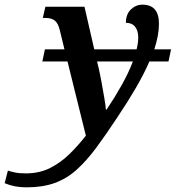

<svg xmlns="http://www.w3.org/2000/svg" viewBox="-177 -565 755 825"><path d="M-64 240Q-116 240 -157 222L-143 168Q-132 172 -113.5 176Q-95 180 -66 180Q-7 180 39 156.5Q85 133 122.5 96Q160 59 192 18L113 -301H5L16 -353H100L80 -435Q73 -465 58.5 -476.5Q44 -488 17 -488H7L18 -536H186L228 -353H410Q417 -381 417 -404Q417 -433 403.5 -450Q390 -467 364 -467Q364 -504 385.5 -524.5Q407 -545 435 -545Q506 -545 506 -463Q506 -414 486 -353H558L547 -301H465Q442 -248 407.5 -188.5Q373 -129 328 -62Q278 14 236 70.5Q194 127 151.5 165Q109 203 57.5 221.5Q6 240 -64 240ZM278 -94H281Q316 -146 346 -199.5Q376 -253 394 -301H240L247 -272Q253 -246 259.5 -210.5Q266 -175 271.5 -142.5Q277 -110 278 -94Z"/></svg>

Font: Noto Serif SemiCondensed SemiBold
Style: Italic
Weight: 600
Width: 4
Italic angle: -12°
Designer: Monotype Design Team
Foundry: Monotype Imaging Inc.
Version: Version 2.014; ttfautohint (v1.8.4.7-5d5b)